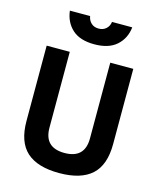

<svg xmlns="http://www.w3.org/2000/svg" viewBox="-133 -1003 919 1109"><g transform="rotate(15 327.0 -449.0)"><path d="M397 -910.2H518.1Q510.7 -842.8 463.9 -800.8Q417 -758.8 331.1 -758.8Q245.1 -758.8 199.2 -800.3Q153.3 -841.8 145 -910.2H266.1Q270 -885.3 287.1 -869.1Q304.2 -853 331.5 -853Q358.9 -853 376.5 -869.1Q394 -885.3 397 -910.2ZM206.1 -227.1Q206.1 -107.9 327.1 -107.9Q448.2 -107.9 448.2 -227.1V-680.2H585.9V-230Q585.9 -105 521.5 -46.4Q457 12.2 327.1 12.2Q197.3 12.2 132.3 -46.4Q67.9 -105 67.9 -230V-680.2H206.1Z"/></g></svg>

Font: TitilliumWeb-Bold
Style: Bold
Weight: 700
Version: Version 1.001;PS 57.000;hotconv 1.0.70;makeotf.lib2.5.55311